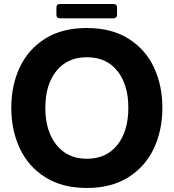

<svg xmlns="http://www.w3.org/2000/svg" viewBox="-20 -917 863 953"><path d="M36 -382Q36 -492 77.5 -581.5Q119 -671 203 -724.5Q287 -778 411 -778Q534 -778 618.5 -724.5Q703 -671 744.5 -581.5Q786 -492 786 -382Q786 -272 744.5 -182Q703 -92 618.5 -38Q534 16 411 16Q288 16 203.5 -38Q119 -92 77.5 -182Q36 -272 36 -382ZM617 -382Q617 -497 562.5 -565Q508 -633 411 -633Q315 -633 260 -565Q205 -497 205 -382Q205 -267 260 -198Q315 -129 411 -129Q508 -129 562.5 -197.5Q617 -266 617 -382ZM278 -826Q260 -826 260 -844V-879Q260 -897 278 -897H543Q561 -897 561 -879V-844Q561 -836 556 -831Q551 -826 543 -826Z"/></svg>

Font: Open Sauce Two ExtraBold
Style: Regular
Weight: 800
Designer: Alfredo Marco Pradil
Foundry: Creative Sauce Fz LLC
Version: Version 1.477